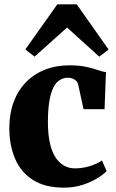

<svg xmlns="http://www.w3.org/2000/svg" viewBox="-20 -855 534 886"><path d="M275 11Q188 11 132.2 -24.5Q76.5 -60 49.8 -122.2Q23 -184.5 23 -264Q23 -330.5 42.8 -383.8Q62.5 -437 99.2 -475Q136 -513 187 -533.2Q238 -553.5 300 -553.5Q346.5 -553.5 378 -546.5Q409.5 -539.5 431.2 -531.8Q453 -524 469 -522L462.5 -351H365.5L341 -464Q338.5 -475.5 330.8 -482.8Q323 -490 313 -493.2Q303 -496.5 293.5 -496.5Q266 -496.5 245.2 -477.5Q224.5 -458.5 213 -414.2Q201.5 -370 201 -293.5Q201 -238 209.8 -197.2Q218.5 -156.5 235.2 -130.2Q252 -104 275 -91Q298 -78 326 -78Q351 -78 373.8 -83Q396.5 -88 416.2 -96.2Q436 -104.5 450.5 -114.5L472 -65.5Q459.5 -51.5 430.8 -33.5Q402 -15.5 362 -2.2Q322 11 275 11ZM139.5 -593.5 97 -627 244.5 -835H334L481 -626.5L438 -593.5L289.5 -728Z"/></svg>

Font: Merriweather 60pt Black
Style: Regular
Weight: 900
Version: Version 2.100